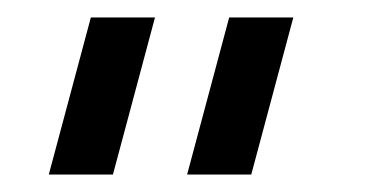

<svg xmlns="http://www.w3.org/2000/svg" viewBox="-20 -740 432 220"><path d="M35.9 -540H109.4L157.6 -720H84.1ZM194.4 -540H267.9L316.1 -720H242.6Z"/></svg>

Font: Manrope
Style: RegularItalic
Weight: 400
Italic angle: -15°
Designer: Mikhail Sharanda
Foundry: Mikhail Sharanda
Version: Version 4.502;hotconv 1.0.109;makeotfexe 2.5.65596